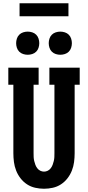

<svg xmlns="http://www.w3.org/2000/svg" viewBox="-20 -1150 540 1178"><path d="M250 8Q223 8 196 2Q169 -4 146 -19Q123 -34 106 -56Q89 -78 79 -103.5Q69 -129 65.5 -156Q62 -183 62 -210V-630H31V-735H217V-630H186V-210Q186 -198 186.5 -186Q187 -174 190 -162Q193 -150 197 -139Q201 -128 208.5 -118Q216 -108 227 -102.5Q238 -97 250 -97Q262 -97 273 -102.5Q284 -108 291.5 -118Q299 -128 303 -139Q307 -150 310 -162Q313 -174 313.5 -186Q314 -198 314 -210V-630H283V-735H469V-630H438V-210Q438 -183 434.5 -156Q431 -129 421 -103.5Q411 -78 394 -56Q377 -34 354 -19Q331 -4 304 2Q277 8 250 8ZM350 -814Q336 -814 322 -818.5Q308 -823 298 -833Q288 -843 283.5 -857Q279 -871 279 -885Q279 -899 283.5 -913Q288 -927 298 -937Q308 -947 322 -951.5Q336 -956 350 -956Q364 -956 378 -951.5Q392 -947 402 -937Q412 -927 416.5 -913Q421 -899 421 -885Q421 -871 416.5 -857Q412 -843 402 -833Q392 -823 378 -818.5Q364 -814 350 -814ZM150 -814Q136 -814 122 -818.5Q108 -823 98 -833Q88 -843 83.5 -857Q79 -871 79 -885Q79 -899 83.5 -913Q88 -927 98 -937Q108 -947 122 -951.5Q136 -956 150 -956Q164 -956 178 -951.5Q192 -947 202 -937Q212 -927 216.5 -913Q221 -899 221 -885Q221 -871 216.5 -857Q212 -843 202 -833Q192 -823 178 -818.5Q164 -814 150 -814ZM100 -1050V-1130H400V-1050Z"/></svg>

Font: Iosevka Slab Extrabold
Style: Regular
Weight: 800
Monospace: yes
Designer: Belleve Invis
Foundry: Belleve Invis
Version: Version 11.1.1; ttfautohint (v1.8.3)